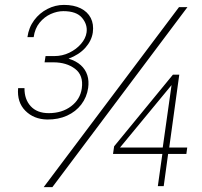

<svg xmlns="http://www.w3.org/2000/svg" viewBox="-20 -760 824 784"><path d="M172.5 -272Q118 -273 83.5 -307.8Q49 -342.5 54 -400H80Q79.5 -354.5 105.5 -326.2Q131.5 -298 179 -298Q233 -298 270.2 -326Q307.5 -354 314 -399Q321.5 -452.5 286.5 -479Q251.5 -505.5 198 -505.5H162L166 -531H201.5Q234.5 -531 263 -544.8Q291.5 -558.5 310.8 -580.8Q330 -603 333.5 -627.5Q338 -659.5 315.2 -687Q292.5 -714.5 238.5 -714.5Q213.5 -714.5 187.2 -702.8Q161 -691 141.8 -667.5Q122.5 -644 117.5 -608.5H92Q97.5 -648 119.5 -677.5Q141.5 -707 173.8 -723.5Q206 -740 241 -740Q281.5 -740 309.5 -726Q337.5 -712 350.5 -686.8Q363.5 -661.5 359 -627.5Q354 -593.5 328.5 -565Q303 -536.5 260 -520.5Q291 -511 310 -493.8Q329 -476.5 336.5 -453Q344 -429.5 340 -401Q334.5 -363 312 -333.5Q289.5 -304 253.8 -287.8Q218 -271.5 172.5 -272ZM194 4H158.5L711 -731H745.5ZM624.5 0 643 -131.5H441.5L446 -162.5L686 -455H712L671 -157.5H744.5L741 -131.5H666.5L648.5 0ZM470 -157.5H644.5L680.5 -412.5Z"/></svg>

Font: Public Sans Thin Thin
Style: Italic
Weight: 250
Italic angle: -8°
Version: Version 2.001